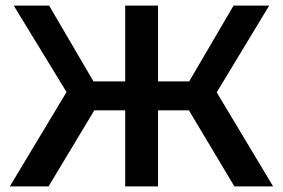

<svg xmlns="http://www.w3.org/2000/svg" viewBox="-20 -664 1007 684"><path d="M653 -271H543V0H426V-271H316L153 0H15L217 -336L29 -644H155L313 -374H426V-644H543V-374H654L812 -644H939L752 -335L953 0H815Z"/></svg>

Font: Montserrat Ace
Style: Bold
Weight: 600
Designer: Julieta Ulanovsky
Foundry: Julieta Ulanovsky
Version: Version 1